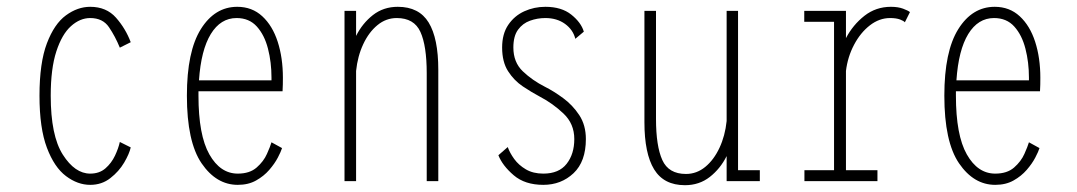

<svg xmlns="http://www.w3.org/2000/svg" viewBox="-20 -532 3165 564"><path d="M245 11Q208 11 173.8 -14.8Q139.5 -40.5 117.8 -98Q96 -155.5 96 -251Q96 -347.5 117.8 -404.8Q139.5 -462 173.8 -487Q208 -512 245 -512Q292.5 -512 320.8 -480Q349 -448 364 -408L332 -392Q318.5 -425 300.2 -452Q282 -479 245 -479Q215 -479 188.5 -455.2Q162 -431.5 145.5 -381Q129 -330.5 129 -251Q129 -133.5 164.5 -77.8Q200 -22 245 -22Q272 -22 289.8 -37.5Q307.5 -53 317.8 -74.8Q328 -96.5 332 -115L364 -99Q360 -80.5 344.8 -54.5Q329.5 -28.5 304.2 -8.8Q279 11 245 11Z M678.5 11Q615.5 11 572.2 -52.2Q529 -115.5 529 -251Q529 -381 570 -446.5Q611 -512 677 -512Q720.5 -512 750.5 -484.2Q780.5 -456.5 795.8 -409.2Q811 -362 811 -303.5Q811 -294 810.8 -283.5Q810.5 -273 810 -264H563Q563 -257.5 563 -251Q563 -135 595 -78.5Q627 -22 678.5 -22Q713.5 -22 734 -40Q754.5 -58 764.2 -80Q774 -102 777.5 -114L808.5 -97Q805.5 -87 796.2 -69.2Q787 -51.5 771 -33Q755 -14.5 732.2 -1.8Q709.5 11 678.5 11ZM675 -479Q628 -479 599.2 -432Q570.5 -385 564.5 -296H777.5V-304Q777.5 -349 767.2 -389Q757 -429 734.5 -454Q712 -479 675 -479Z M992 0V-500H1026V-426.5Q1044.5 -463.5 1075.5 -487.8Q1106.5 -512 1148.5 -512Q1211 -512 1239.2 -465.8Q1267.5 -419.5 1267.5 -327V0H1233.5V-317Q1233.5 -397.5 1215 -438.2Q1196.5 -479 1145.5 -479Q1114 -479 1088.8 -458.2Q1063.5 -437.5 1047 -402.2Q1030.5 -367 1026 -323.5V0Z M1576 11Q1522 11 1489 -17.2Q1456 -45.5 1444 -76L1471.5 -100Q1477.5 -83 1490.5 -65Q1503.5 -47 1524.8 -34.5Q1546 -22 1576 -22Q1622 -22 1644.5 -50.8Q1667 -79.5 1667 -123.5Q1667 -168.5 1635.2 -198.5Q1603.5 -228.5 1566 -248Q1541.5 -261 1515.8 -278.2Q1490 -295.5 1472.5 -322.8Q1455 -350 1455 -392.5Q1455 -432.5 1473 -459Q1491 -485.5 1520 -498.8Q1549 -512 1582 -512Q1629.5 -512 1658.2 -489Q1687 -466 1695 -439L1670 -418Q1663.5 -444.5 1639.8 -461.8Q1616 -479 1582 -479Q1558.5 -479 1537 -471.2Q1515.5 -463.5 1501.8 -444.8Q1488 -426 1488 -392.5Q1488 -349 1515.8 -322.5Q1543.5 -296 1581 -277Q1606 -264.5 1634 -244Q1662 -223.5 1681.5 -194Q1701 -164.5 1701 -123.5Q1701 -57.5 1664.8 -23.2Q1628.5 11 1576 11Z M1992 12Q1930 12 1901.5 -34.5Q1873 -81 1873 -173V-500H1907V-183Q1907 -103 1925.5 -62Q1944 -21 1995 -21Q2026.5 -21 2051.8 -41.8Q2077 -62.5 2093.5 -97.8Q2110 -133 2114.5 -176.5V-500H2148V-32H2212V0H2114.5V-73.5Q2096 -36.5 2065 -12.2Q2034 12 1992 12Z M2343 0V-32H2430V-468H2342.5V-500H2465V-420Q2485.5 -459 2519.2 -485.5Q2553 -512 2597 -512Q2618 -512 2632.8 -506.5Q2647.5 -501 2653 -496.5L2638 -466.5Q2635 -470.5 2623.8 -474.8Q2612.5 -479 2594.5 -479Q2563 -479 2535.2 -457.5Q2507.5 -436 2488.8 -400.5Q2470 -365 2465 -323.5V-32H2557.5V0Z M2903.5 11Q2840.5 11 2797.2 -52.2Q2754 -115.5 2754 -251Q2754 -381 2795 -446.5Q2836 -512 2902 -512Q2945.5 -512 2975.5 -484.2Q3005.5 -456.5 3020.8 -409.2Q3036 -362 3036 -303.5Q3036 -294 3035.8 -283.5Q3035.5 -273 3035 -264H2788Q2788 -257.5 2788 -251Q2788 -135 2820 -78.5Q2852 -22 2903.5 -22Q2938.5 -22 2959 -40Q2979.5 -58 2989.2 -80Q2999 -102 3002.5 -114L3033.5 -97Q3030.5 -87 3021.2 -69.2Q3012 -51.5 2996 -33Q2980 -14.5 2957.2 -1.8Q2934.5 11 2903.5 11ZM2900 -479Q2853 -479 2824.2 -432Q2795.5 -385 2789.5 -296H3002.5V-304Q3002.5 -349 2992.2 -389Q2982 -429 2959.5 -454Q2937 -479 2900 -479Z"/></svg>

Font: Trispace Condensed Thin
Style: Regular
Weight: 100
Width: 3
Designer: Tyler Finck
Foundry: Etcetera Type Company
Version: Version 1.210; ttfautohint (v1.8.3)